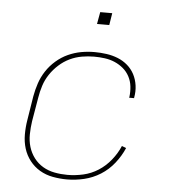

<svg xmlns="http://www.w3.org/2000/svg" viewBox="-51 -741 702 796"><g transform="rotate(5 300.0 -343.5)"><path d="M257 8Q227 8 197.5 2.5Q168 -3 143.5 -17.5Q119 -32 101.5 -54.5Q84 -77 75.5 -104.5Q67 -132 67 -162.5Q67 -193 72 -223L88 -323Q93 -351 102 -378Q111 -405 127 -429.5Q143 -454 166 -474Q189 -494 215.5 -506Q242 -518 269.5 -523Q297 -528 325 -528Q350 -528 375 -524.5Q400 -521 422.5 -512Q445 -503 463 -487.5Q481 -472 492 -451Q503 -430 506.5 -405Q510 -380 505 -354Q505 -354 505 -353.5Q505 -353 505 -352H484Q484 -353 484.5 -353.5Q485 -354 485 -354Q488 -377 485.5 -399Q483 -421 473 -440Q463 -459 447 -472.5Q431 -486 411.5 -494.5Q392 -503 369.5 -506Q347 -509 325 -509Q300 -509 274 -504.5Q248 -500 224 -488.5Q200 -477 179.5 -458.5Q159 -440 144 -417.5Q129 -395 121 -370Q113 -345 109 -320L92 -220Q88 -193 87.5 -165.5Q87 -138 94.5 -113Q102 -88 117.5 -67.5Q133 -47 155 -34Q177 -21 203.5 -16Q230 -11 257 -11Q290 -11 323 -18.5Q356 -26 385 -44.5Q414 -63 436.5 -91Q459 -119 472 -150L490 -143Q476 -110 452 -79.5Q428 -49 396 -29Q364 -9 328 -0.5Q292 8 257 8ZM325 -645 334 -695H384L376 -645Z"/></g></svg>

Font: Iosevka SS04 Thin Extended
Style: Italic
Weight: 100
Width: 7
Italic angle: -9°
Monospace: yes
Designer: Belleve Invis
Foundry: Belleve Invis
Version: Version 19.0.0; ttfautohint (v1.8.4)